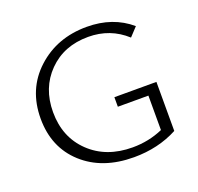

<svg xmlns="http://www.w3.org/2000/svg" viewBox="-119 -793 957 927"><g transform="rotate(-20 360.0 -329.0)"><path d="M427 -299H643V-47Q543 6 418 6Q256 6 156.5 -84.5Q57 -175 57 -323Q57 -474 160.5 -569Q264 -664 417 -664Q551 -664 642 -586L601 -542Q520 -616 407 -616Q282 -616 203 -536Q124 -456 124 -332Q124 -203 208.5 -122Q293 -41 428 -41Q511 -41 584 -73V-250H427Z"/></g></svg>

Font: EauTestSC Semilight
Style: Regular
Weight: 300
Designer: Christian Thalmann (Catharsis Fonts)
Version: Version 0.001;PS 000.001;hotconv 1.0.88;makeotf.lib2.5.64775